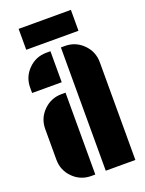

<svg xmlns="http://www.w3.org/2000/svg" viewBox="-162 -958 785 1036"><g transform="rotate(-20 230.0 -440.0)"><path d="M80 -760V-880H380V-760ZM30 -561Q30 -622 73 -665Q116 -708 177 -708H200V-530H30ZM30 -323Q30 -384 73 -427Q116 -470 177 -470H200V0H177Q116 0 73 -43Q30 -86 30 -147ZM283 -708Q344 -708 387 -665Q430 -622 430 -561V0H260V-708Z"/></g></svg>

Font: Promplate
Style: Bold
Weight: 400
Designer: Evgeny Tarasenko
Foundry: Evgeny Tarasenko
Version: Version 1.000